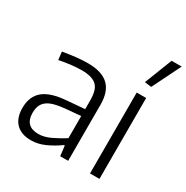

<svg xmlns="http://www.w3.org/2000/svg" viewBox="-181 -952 1077 1110"><g transform="rotate(30 358.0 -397.5)"><path d="M174 5Q108 5 73 -31Q38 -67 38 -133Q38 -210 86 -250Q134 -290 237 -298L356 -308V-363Q356 -399 349.5 -424Q343 -449 327.5 -464Q312 -479 287 -486Q262 -493 226 -493Q164 -493 79 -476L73 -529Q120 -537 160 -541.5Q200 -546 237 -546Q331 -546 375.5 -504Q420 -462 420 -374V0H367L359 -67H354Q309 -35 264 -15Q219 5 174 5ZM193 -48Q231 -48 274.5 -69Q318 -90 356 -114V-262L253 -253Q212 -249 183.5 -241Q155 -233 137 -219Q119 -205 111 -185Q103 -165 103 -138Q103 -48 193 -48Z M577 -616 649 -800H716L622 -610ZM566 -540H629V0H566Z"/></g></svg>

Font: Encode Sans Narrow
Style: Light
Weight: 300
Designer: Pablo Impallari, Andres Torresi
Foundry: Pablo Impallari, Andres Torresi
Version: Version 1.000; ttfautohint (v1.00) -l 8 -r 50 -G 200 -x 14 -